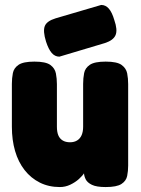

<svg xmlns="http://www.w3.org/2000/svg" viewBox="-20 -749 570 776"><path d="M222 7Q177 7 141 -11Q105 -29 79.5 -61.5Q54 -94 41 -138.5Q28 -183 28 -237V-410Q28 -433 32 -453.5Q36 -474 55 -487Q74 -500 119 -500Q165 -500 183.5 -486.5Q202 -473 206 -452Q210 -431 210 -409V-237Q210 -216 215.5 -202.5Q221 -189 233 -181.5Q245 -174 263 -174Q280 -174 292 -181.5Q304 -189 310 -203Q316 -217 316 -237V-410Q316 -433 320 -453.5Q324 -474 343 -487Q362 -500 407 -500Q453 -500 471.5 -486.5Q490 -473 494 -452.5Q498 -432 498 -409V-80Q498 -58 494 -38Q490 -18 471 -5.5Q452 7 407 7Q370 7 351.5 -2Q333 -11 326.5 -24Q320 -37 319.5 -49Q319 -61 318 -67L327 -70Q329 -64 321.5 -51.5Q314 -39 299 -25.5Q284 -12 264 -2.5Q244 7 222 7ZM220 -520Q202 -520 189 -535Q176 -550 166 -581Q153 -623 161 -643.5Q169 -664 205 -675L389 -729Q407 -729 420 -714Q433 -699 442 -668Q456 -628 447 -607Q438 -586 404 -575Z"/></svg>

Font: Fredoka SemiCondensed
Style: Bold
Weight: 700
Width: 4
Designer: Ben Nathan
Foundry: Milena B. Brandão, Ben Nathan
Version: Version 2.001